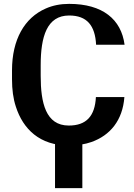

<svg xmlns="http://www.w3.org/2000/svg" viewBox="-20 -741 694 991"><path d="M42 -332C42 -279 48 -232 62 -190C99 -75 185 10 335 10C379 10 418 4 452 -8C548 -42 613 -119 622 -240H475C470 -142 426 -93 335 -93C216 -93 190 -210 190 -350V-404C190 -552 222 -661 337 -661C429 -661 471 -609 476 -510H623C606 -641 510 -721 337 -721C292 -721 252 -713 216 -697C106 -649 42 -536 42 -378ZM264 -17V230H405V-17Z"/></svg>

Font: Aerodynamic
Style: Regular
Weight: 500
Designer: Google
Version: Version 2.000980; 2014